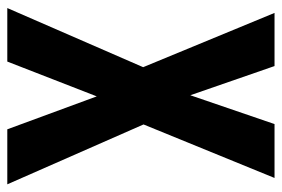

<svg xmlns="http://www.w3.org/2000/svg" viewBox="-140 -614 754 513"><g transform="rotate(90 236.5 -357.0)"><path d="M472 0H325L237 -239L144 0H1L159 -363L14 -714H156L234 -489L311 -714H455L312 -364Z"/></g></svg>

Font: Noto Sans ExtraCondensed
Style: Bold
Weight: 700
Width: 2
Designer: Monotype Design Team
Foundry: Monotype Imaging Inc.
Version: Version 2.013; ttfautohint (v1.8.4.7-5d5b)